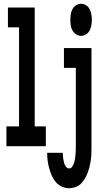

<svg xmlns="http://www.w3.org/2000/svg" viewBox="-20 -775 540 1018"><path d="M14 0V-105H81V-630H22V-735H164V-105H223V0ZM410 -585Q396 -585 383.5 -593Q371 -601 364 -614Q357 -627 355 -641.5Q353 -656 353 -670Q353 -684 355 -698.5Q357 -713 364 -726Q371 -739 383.5 -747Q396 -755 410 -755Q424 -755 436.5 -747Q449 -739 455.5 -726Q462 -713 464.5 -698.5Q467 -684 467 -670Q467 -656 464.5 -641.5Q462 -627 455.5 -614Q449 -601 436.5 -593Q424 -585 410 -585ZM346 223Q326 223 307 214Q288 205 275 189.5Q262 174 254 155Q246 136 240.5 116Q235 96 232.5 76Q230 56 230 35H313Q313 44 313.5 52Q314 60 315.5 67.5Q317 75 318.5 83Q320 91 323.5 98.5Q327 106 332.5 112Q338 118 346 118Q357 118 363 108.5Q369 99 372.5 88.5Q376 78 377.5 68Q379 58 380 47.5Q381 37 381.5 26Q382 15 382 5V-415H319V-520H465V5Q465 22 464.5 39.5Q464 57 461.5 74Q459 91 455 107.5Q451 124 445 140.5Q439 157 430 172Q421 187 409 199Q397 211 380.5 217Q364 223 346 223Z"/></svg>

Font: Iosevka Curly Slab Extrabold
Style: Regular
Weight: 800
Monospace: yes
Designer: Belleve Invis
Foundry: Belleve Invis
Version: Version 22.1.2; ttfautohint (v1.8.4)